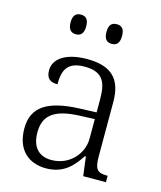

<svg xmlns="http://www.w3.org/2000/svg" viewBox="-112 -823 767 915"><g transform="rotate(15 271.0 -365.5)"><path d="M351 -644C373 -644 389 -656 389 -693C389 -730 373 -741 351 -741C328 -741 312 -730 312 -693C312 -656 328 -644 351 -644ZM174 -644C196 -644 212 -656 212 -693C212 -730 196 -741 174 -741C152 -741 135 -730 135 -693C135 -656 152 -644 174 -644ZM201 10C291 10 333 -44 366 -94H371L383 0H495V-32H491C442 -32 430 -48 430 -112V-379C430 -491 378 -544 258 -544C152 -544 95 -502 95 -446C95 -406 114 -391 151 -391C151 -460 169 -506 256 -506C352 -506 366 -450 366 -372V-310L283 -307C127 -301 53 -254 53 -148C53 -40 117 10 201 10ZM216 -35C148 -35 118 -80 118 -145C118 -224 160 -269 292 -274L366 -277V-181C366 -105 304 -35 216 -35Z"/></g></svg>

Font: Noto Serif Telugu Light
Style: Regular
Weight: 300
Designer: Jelle Bosma - Monotype Design Team
Foundry: Monotype Imaging Inc.
Version: Version 2.005